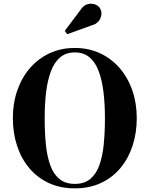

<svg xmlns="http://www.w3.org/2000/svg" viewBox="-20 -1023 820 1053"><path d="M390.5 10Q310.5 10 247.5 -19.2Q184.5 -48.5 140.5 -101Q96.5 -153.5 73.5 -223.5Q50.5 -293.5 50.5 -375Q50.5 -457 74.8 -527Q99 -597 144 -649.2Q189 -701.5 251.5 -730.8Q314 -760 390.5 -760Q466.5 -760 529 -730.8Q591.5 -701.5 636.5 -649.2Q681.5 -597 705.8 -527Q730 -457 730 -375Q730 -293.5 707 -223.5Q684 -153.5 640 -101Q596 -48.5 533 -19.2Q470 10 390.5 10ZM390.5 -14.5Q442.5 -14.5 475 -41.5Q507.5 -68.5 525 -117.2Q542.5 -166 549 -231.8Q555.5 -297.5 555.5 -375Q555.5 -452.5 547.5 -518.2Q539.5 -584 521.2 -632.8Q503 -681.5 471 -708.5Q439 -735.5 390.5 -735.5Q342 -735.5 310 -708.5Q278 -681.5 259.5 -632.8Q241 -584 233 -518.2Q225 -452.5 225 -375Q225 -297.5 231.5 -231.8Q238 -166 255.5 -117.2Q273 -68.5 305.8 -41.5Q338.5 -14.5 390.5 -14.5ZM349 -835.5 335 -853.5 423 -970.5Q438.5 -994 459.5 -999.8Q480.5 -1005.5 499.5 -999.2Q518.5 -993 527.5 -979Q538 -963 536 -943Q534 -923 520.5 -906.5Q507 -890 483 -884Z"/></svg>

Font: Bodoni Moda SC 9pt
Style: Bold
Weight: 700
Designer: Owen Earl
Foundry: indestructible type
Version: Version 2.005